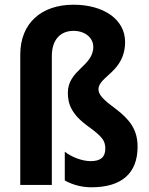

<svg xmlns="http://www.w3.org/2000/svg" viewBox="-20 -785 633 815"><path d="M511 -607C511 -704 418 -765 292 -765C157 -765 66 -688 66 -553V0H200V-547C200 -617 237 -654 292 -654C342 -654 376 -624 376 -586C376 -504 268 -488 268 -391C268 -343 284 -299 355 -248C414 -205 427 -188 427 -154C427 -118 407 -101 365 -101C329 -101 284 -118 255 -141V-19C292 2 333 10 368 10C498 10 564 -51 564 -162C564 -236 530 -278 470 -324C418 -362 398 -383 398 -406C398 -461 511 -480 511 -607Z"/></svg>

Font: Noto Sans Sinhala Condensed
Style: Bold
Weight: 700
Width: 3
Designer: Jelle Bosma - Monotype Design Team
Foundry: Monotype Imaging Inc.
Version: Version 2.006